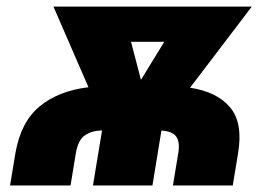

<svg xmlns="http://www.w3.org/2000/svg" viewBox="-20 -566 832 586"><path d="M10.7 0 26.9 -97.7Q43 -192.9 100.3 -240.7Q157.7 -288.6 250 -299.8L143.1 -545.9H748.5L560.1 -298.3Q643.1 -285.6 682.6 -238Q722.2 -190.4 706.5 -97.7L690.4 0H507.8L523.9 -97.7Q529.8 -131.3 518.3 -148.4Q506.8 -165.5 472.7 -167.5L445.3 0H263.7L291.5 -168Q259.3 -167 238.8 -152.8Q218.3 -138.7 211.4 -97.7L195.3 0ZM410.2 -322.3 481.4 -438.5H379.9Z"/></svg>

Font: Inter Black
Style: Italic
Weight: 900
Italic angle: -9.39999°
Designer: Rasmus Andersson
Foundry: rsms
Version: Version 4.000;git-a52131595